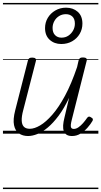

<svg xmlns="http://www.w3.org/2000/svg" viewBox="-20 -905 686 1300"><path d="M170 16Q134 16 108.5 -1.5Q83 -19 75 -57.5Q67 -96 83 -158L169 -495Q172 -506 178 -510.5Q184 -515 198 -515Q214 -515 220 -509Q226 -503 223 -492L137 -158Q126 -117 127 -89Q128 -61 141.5 -47Q155 -33 182 -33Q213 -33 252 -56Q291 -79 334 -128Q377 -177 420 -256.5Q463 -336 502 -451L512 -495Q516 -508 522 -512Q528 -516 542 -516Q557 -516 563.5 -510.5Q570 -505 567 -494L467 -98Q461 -75 459.5 -60.5Q458 -46 463 -39Q468 -32 479 -32Q495 -32 511 -43Q527 -54 542 -71Q557 -88 570 -107Q576 -115 582.5 -115.5Q589 -116 597 -110Q607 -105 608.5 -98.5Q610 -92 606 -86Q594 -65 573 -41Q552 -17 525.5 -0.5Q499 16 468 16Q445 16 431.5 7.5Q418 -1 412 -17.5Q406 -34 407.5 -56.5Q409 -79 416 -107L448 -243Q414 -171 377 -121.5Q340 -72 303.5 -41.5Q267 -11 233 2.5Q199 16 170 16ZM395 -607Q348 -607 316.5 -635.5Q285 -664 285 -715Q285 -753 303.5 -784Q322 -815 354.5 -834Q387 -853 427 -853Q475 -853 506.5 -825Q538 -797 538 -745Q538 -707 519.5 -675.5Q501 -644 468.5 -625.5Q436 -607 395 -607ZM396 -650Q423 -650 443 -663.5Q463 -677 475 -698.5Q487 -720 487 -745Q487 -777 470 -793Q453 -809 426 -809Q400 -809 379.5 -796Q359 -783 347.5 -761.5Q336 -740 336 -716Q336 -684 353 -667Q370 -650 396 -650ZM0 365H646V375H0ZM0 -20H646V0H0ZM0 -505H646V-500H0ZM0 -885H646V-875H0Z"/></svg>

Font: Playwrite IS Guides
Style: Regular
Weight: 400
Designer: Veronika Burian, José Scaglione
Foundry: TypeTogether
Version: Version 1.003